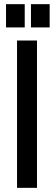

<svg xmlns="http://www.w3.org/2000/svg" viewBox="-20 -906 268 924"><path d="M158 -711V-2H62V-711ZM219 -886V-774H129V-886ZM99 -886V-774H9V-886Z"/></svg>

Font: Fundamental  Brigade Condensed
Style: Regular
Weight: 400
Width: 3
Designer: Peter Wiegel, original typeface by Carl Albert Fahrenwaldt 1901
Foundry: Peter Wiegel
Version: Version 0.000 2012 initial release